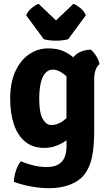

<svg xmlns="http://www.w3.org/2000/svg" viewBox="-20 -767 575 1008"><path d="M502.5 -430Q489.5 -420.5 482 -400Q474.5 -379.5 474.5 -354.5V-86.5Q474.5 -18 468.2 26.8Q462 71.5 450.5 100Q439 128.5 423.5 148.5Q394.5 185 346.5 203Q298.5 221 239 221Q192 221 141.8 211.8Q91.5 202.5 53 187.5Q53 161 63.5 129.5Q74 98 90 79.5Q122 93.5 157.2 101.8Q192.5 110 225 110Q263.5 110 286.2 96.5Q309 83 319 59Q329 35 329 3.5V-358.5Q329 -419 360.8 -461.5Q392.5 -504 456 -506.5Q470.5 -495.5 485 -472.8Q499.5 -450 502.5 -430ZM33.5 -248Q33.5 -334.5 61 -393.5Q88.5 -452.5 134 -482.8Q179.5 -513 233 -513Q281 -513 315 -497.5Q349 -482 371.8 -459.2Q394.5 -436.5 407.5 -414.5L383.5 -292.5Q355 -345 321 -373.2Q287 -401.5 258.5 -401.5Q234 -401.5 217.8 -383.2Q201.5 -365 193.8 -330.5Q186 -296 186 -247.5Q186 -175 204.2 -142.8Q222.5 -110.5 249.5 -110.5Q281 -110.5 310.8 -131.8Q340.5 -153 360 -193.5L381.5 -88.5Q365.5 -61 339.5 -39Q313.5 -17 281 -3.8Q248.5 9.5 212.5 9.5Q152 9.5 112.2 -23.2Q72.5 -56 53 -114Q33.5 -172 33.5 -248ZM210 -561 117.5 -686.5Q126.5 -709 147 -725.5Q167.5 -742 182.5 -747L274 -660L365.5 -747Q380.5 -742 401 -725.5Q421.5 -709 430.5 -686.5L338 -561Q309.5 -553.5 274 -553.5Q239 -553.5 210 -561Z"/></svg>

Font: Signika Negative
Style: Bold
Weight: 700
Designer: Anna Giedry
Foundry: Anna Giedry
Version: Version 2.001